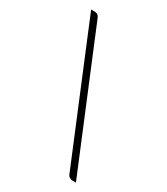

<svg xmlns="http://www.w3.org/2000/svg" viewBox="-191 -812 815 938"><g transform="rotate(30 217.0 -343.0)"><path d="M38 -727.5H58.5Q78 -727.5 85.5 -709L396.5 42H377Q368.5 42 360.5 37.2Q352.5 32.5 348.5 22.5Z"/></g></svg>

Font: LatoLatin Light
Style: Regular
Weight: 300
Designer: Lukasz Dziedzic with Adam Twardoch and Botio Nikoltchev
Foundry: tyPoland Lukasz Dziedzic
Version: Version 2.015; 2015-08-06; http://www.latofonts.com/